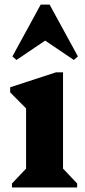

<svg xmlns="http://www.w3.org/2000/svg" viewBox="-20 -822 371 842"><path d="M32.4 0V-17.2L110.4 -99.6L94.4 -71.6V-378L137.4 -303L24.6 -417V-439.2L225.4 -504.8H256.4V-71.2L240.6 -99.4L318.4 -17.2V0ZM52.2 -559 34.4 -574.6 158.4 -801.8H197.6L321.6 -574.6L303.8 -559L172 -648H184Z"/></svg>

Font: Platypi Light
Style: Regular
Weight: 300
Designer: David Sargent
Foundry: Bolt Cutter Type
Version: Version 1.200